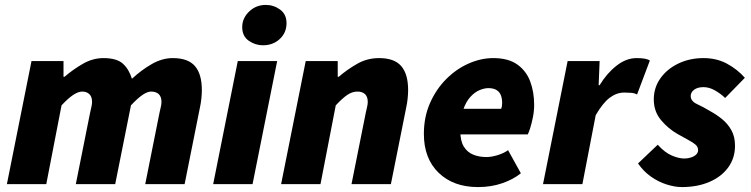

<svg xmlns="http://www.w3.org/2000/svg" viewBox="-20 -748 3050 780"><path d="M8 0 108 -500H238V-436H242Q277 -466 317 -489Q357 -512 400 -512Q454 -512 479 -489.5Q504 -467 516 -428Q555 -464 597 -488Q639 -512 682 -512Q744 -512 772 -479.5Q800 -447 800 -382Q800 -366 798 -347Q796 -328 792 -310L730 0H570L628 -290Q631 -304 633.5 -314.5Q636 -325 636 -334Q636 -355 625 -365.5Q614 -376 594 -376Q579 -376 559 -362.5Q539 -349 512 -320L448 0H288L346 -290Q349 -304 351.5 -314.5Q354 -325 354 -334Q354 -355 343 -365.5Q332 -376 314 -376Q298 -376 277.5 -362.5Q257 -349 230 -320L168 0Z M846 0 946 -500H1106L1006 0ZM1048 -564Q1017 -564 990.5 -582.5Q964 -601 964 -638Q964 -674 992 -701Q1020 -728 1060 -728Q1092 -728 1118 -709Q1144 -690 1144 -654Q1144 -615 1116.5 -589.5Q1089 -564 1048 -564Z M1122 0 1222 -500H1352V-436H1356Q1391 -466 1431.5 -489Q1472 -512 1520 -512Q1582 -512 1610 -479.5Q1638 -447 1638 -382Q1638 -366 1636 -347Q1634 -328 1630 -310L1568 0H1408L1466 -290Q1469 -304 1471.5 -314.5Q1474 -325 1474 -334Q1474 -355 1463 -365.5Q1452 -376 1432 -376Q1411 -376 1391 -362.5Q1371 -349 1344 -320L1282 0Z M1922 12Q1822 12 1762 -46Q1702 -104 1702 -204Q1702 -273 1727 -329.5Q1752 -386 1793 -427Q1834 -468 1884 -490Q1934 -512 1984 -512Q2045 -512 2081.5 -486Q2118 -460 2134 -417Q2150 -374 2150 -322Q2150 -297 2145 -272Q2140 -247 2134 -228Q2128 -209 2124 -202H1822L1834 -306H2016Q2018 -311 2019 -317Q2020 -323 2020 -330Q2020 -347 2015 -360.5Q2010 -374 1997.5 -382Q1985 -390 1964 -390Q1948 -390 1928.5 -382Q1909 -374 1891 -354.5Q1873 -335 1861.5 -301.5Q1850 -268 1850 -216Q1850 -175 1864.5 -152Q1879 -129 1903 -119.5Q1927 -110 1956 -110Q1977 -110 2002.5 -118Q2028 -126 2044 -138L2096 -44Q2065 -19 2020 -3.5Q1975 12 1922 12Z M2186 0 2286 -500H2416L2412 -402H2416Q2445 -450 2484.5 -481Q2524 -512 2566 -512Q2587 -512 2600 -509.5Q2613 -507 2620 -502L2568 -364Q2558 -370 2543 -371Q2528 -372 2516 -372Q2485 -372 2457 -351Q2429 -330 2400 -280L2346 0Z M2750 12Q2722 12 2688.5 1.5Q2655 -9 2624.5 -30.5Q2594 -52 2572 -84L2652 -160Q2681 -128 2709.5 -116Q2738 -104 2760 -104Q2775 -104 2788 -108.5Q2801 -113 2808.5 -120.5Q2816 -128 2816 -138Q2816 -151 2806 -160Q2796 -169 2777 -179Q2758 -189 2732 -204Q2695 -225 2665.5 -260Q2636 -295 2636 -344Q2636 -392 2663 -430Q2690 -468 2736 -490Q2782 -512 2838 -512Q2891 -512 2933 -489.5Q2975 -467 3006 -432L2926 -350Q2907 -368 2884 -381Q2861 -394 2838 -394Q2814 -394 2800 -383.5Q2786 -373 2786 -358Q2786 -337 2812 -325Q2838 -313 2866 -296Q2890 -283 2913 -264.5Q2936 -246 2951 -219.5Q2966 -193 2966 -156Q2966 -106 2938.5 -68Q2911 -30 2862 -9Q2813 12 2750 12Z"/></svg>

Font: Source Sans 3 ExtraLight Black
Style: Italic
Weight: 900
Italic angle: -11°
Version: Version 3.052;hotconv 1.1.0;makeotfexe 2.6.0